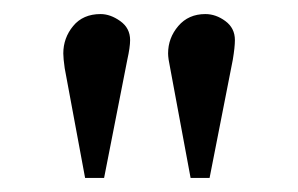

<svg xmlns="http://www.w3.org/2000/svg" viewBox="-20 -802 424 273"><path d="M101 -549 72 -705Q70 -719 70 -726Q70 -748 84 -765Q98 -782 123 -782Q137 -782 151 -772Q165 -762 165 -745Q165 -735 161 -717L128 -549ZM251 -549 222 -705Q219 -719 219 -726Q219 -748 233.5 -765Q248 -782 272 -782Q287 -782 300.5 -772Q314 -762 314 -745Q314 -735 311 -717L278 -549Z"/></svg>

Font: Literata 36pt
Style: Regular
Weight: 400
Designer: Latin by Veronika Burian and Jose Scaglione. Greek by Irene Vlachou. Cyrillic by Vera Evstafieva.
Foundry: TypeTogether
Version: Version 3.002